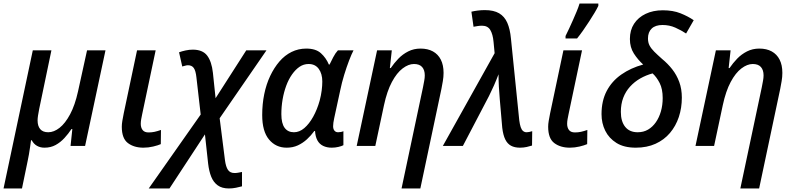

<svg xmlns="http://www.w3.org/2000/svg" viewBox="-47 -823 4479 1083"><path d="M-27 240 138 -539H243L174 -208Q170 -188 167.5 -171.5Q165 -155 165 -144Q165 -112 180 -94.5Q195 -77 225 -77Q257 -77 289 -102Q321 -127 348.5 -178.5Q376 -230 393 -307L444 -539H548L433 0H351L361 -95H356Q339 -69 316.5 -44.5Q294 -20 266.5 -5Q239 10 204 10Q180 10 161.5 -0.5Q143 -11 132 -32H128Q126 -18 123 4.5Q120 27 116 49Q112 71 109 85L77 240Z M762 10Q709 10 674.5 -16Q640 -42 640 -108Q640 -123 643 -141Q646 -159 651 -184L726 -539H831L755 -179Q752 -165 749.5 -151Q747 -137 747 -125Q747 -103 757.5 -89.5Q768 -76 791 -76Q809 -76 825 -79.5Q841 -83 861 -90L860 -10Q844 -3 817 3.5Q790 10 762 10Z M792 240 1085 -177 1061 -386Q1057 -424 1046 -439.5Q1035 -455 1013 -455Q1006 -455 998 -452.5Q990 -450 981 -448L963 -528Q979 -534 1000 -538.5Q1021 -543 1040 -543Q1096 -543 1121.5 -509.5Q1147 -476 1154 -412L1169 -269L1342 -539H1456L1192 -156L1222 81Q1227 118 1239 135.5Q1251 153 1276 153Q1287 153 1297 151Q1307 149 1318 147V228Q1303 232 1284 236Q1265 240 1244 240Q1205 240 1181 222.5Q1157 205 1144.5 174Q1132 143 1127 100L1109 -65L909 240Z M1570 10Q1509 10 1470.5 -36Q1432 -82 1432 -174Q1432 -236 1443.5 -292Q1455 -348 1477 -394.5Q1499 -441 1529 -476Q1559 -511 1597.5 -530Q1636 -549 1681 -549Q1734 -549 1763 -523Q1792 -497 1808 -459H1812Q1820 -476 1832.5 -500Q1845 -524 1859 -539H1947Q1936 -518 1922 -481.5Q1908 -445 1894.5 -401Q1881 -357 1872 -313L1838 -156Q1835 -143 1833.5 -131Q1832 -119 1832 -111Q1832 -95 1839.5 -86Q1847 -77 1860 -77Q1867 -77 1875.5 -78.5Q1884 -80 1890 -83V-4Q1881 1 1862.5 5.5Q1844 10 1824 10Q1797 10 1776 0Q1755 -10 1743.5 -31Q1732 -52 1730 -84H1726Q1707 -58 1684 -37Q1661 -16 1633 -3Q1605 10 1570 10ZM1611 -77Q1642 -77 1669.5 -100.5Q1697 -124 1719.5 -164.5Q1742 -205 1756 -255Q1764 -285 1767.5 -312.5Q1771 -340 1771 -363Q1771 -407 1751 -434.5Q1731 -462 1694 -462Q1666 -462 1643 -446.5Q1620 -431 1600.5 -403.5Q1581 -376 1567.5 -339.5Q1554 -303 1547 -262Q1540 -221 1540 -179Q1540 -127 1558.5 -102Q1577 -77 1611 -77Z M2339 -331Q2343 -352 2346 -368Q2349 -384 2349 -398Q2349 -428 2334 -445Q2319 -462 2288 -462Q2257 -462 2224 -437Q2191 -412 2163.5 -360.5Q2136 -309 2119 -230L2070 0H1965L2080 -539H2163L2152 -439H2157Q2176 -467 2200 -492Q2224 -517 2255.5 -533Q2287 -549 2325 -549Q2366 -549 2395 -533Q2424 -517 2439.5 -486.5Q2455 -456 2455 -412Q2455 -389 2451 -366Q2447 -343 2443 -322L2324 240H2218Z M2886 10Q2856 10 2835.5 -1Q2815 -12 2803 -36.5Q2791 -61 2786 -102L2772 -264Q2769 -294 2767 -333Q2765 -372 2765 -404Q2759 -389 2753 -373.5Q2747 -358 2740 -342.5Q2733 -327 2725.5 -311.5Q2718 -296 2711 -281L2564 0H2451L2743 -523L2737 -586Q2733 -630 2718.5 -654Q2704 -678 2672 -678Q2659 -678 2647 -676Q2635 -674 2624 -672L2612 -757Q2628 -761 2648 -763.5Q2668 -766 2688 -766Q2738 -766 2768.5 -748Q2799 -730 2814.5 -694.5Q2830 -659 2835 -606L2882 -144Q2885 -121 2890 -106Q2895 -91 2903.5 -84Q2912 -77 2923 -77Q2929 -77 2937.5 -78.5Q2946 -80 2955 -83L2954 -2Q2942 2 2924 6Q2906 10 2886 10Z M3167 10Q3114 10 3079.5 -16Q3045 -42 3045 -108Q3045 -123 3048 -141Q3051 -159 3056 -184L3131 -539H3236L3160 -179Q3157 -165 3154.5 -151Q3152 -137 3152 -125Q3152 -103 3162.5 -89.5Q3173 -76 3196 -76Q3214 -76 3230 -79.5Q3246 -83 3266 -90L3265 -10Q3249 -3 3222 3.5Q3195 10 3167 10ZM3143 -620Q3152 -638 3163 -661.5Q3174 -685 3185 -710Q3196 -735 3206 -759Q3216 -783 3222 -803H3328V-790Q3320 -773 3306.5 -750.5Q3293 -728 3276.5 -702.5Q3260 -677 3242.5 -652Q3225 -627 3208 -606H3143Z M3539 10Q3473 10 3430.5 -16.5Q3388 -43 3367 -85.5Q3346 -128 3346 -179Q3346 -254 3375 -309.5Q3404 -365 3457.5 -402.5Q3511 -440 3581 -459Q3551 -486 3528.5 -521Q3506 -556 3506 -603Q3506 -653 3529.5 -689Q3553 -725 3595 -745Q3637 -765 3692 -765Q3749 -765 3791.5 -748Q3834 -731 3866 -709L3823 -634Q3796 -652 3762.5 -667Q3729 -682 3690 -682Q3650 -682 3629 -662Q3608 -642 3608 -606Q3608 -583 3617 -566Q3626 -549 3643.5 -531.5Q3661 -514 3687 -491Q3720 -464 3745 -432Q3770 -400 3784.5 -360.5Q3799 -321 3799 -272Q3799 -214 3782 -163Q3765 -112 3732 -73Q3699 -34 3650.5 -12Q3602 10 3539 10ZM3550 -77Q3583 -77 3608.5 -92Q3634 -107 3652.5 -133.5Q3671 -160 3681 -195Q3691 -230 3691 -270Q3691 -321 3674 -354.5Q3657 -388 3634 -409Q3597 -399 3564.5 -380.5Q3532 -362 3507 -334.5Q3482 -307 3468.5 -271.5Q3455 -236 3455 -192Q3455 -138 3479.5 -107.5Q3504 -77 3550 -77Z M4250 -331Q4254 -352 4257 -368Q4260 -384 4260 -398Q4260 -428 4245 -445Q4230 -462 4199 -462Q4168 -462 4135 -437Q4102 -412 4074.5 -360.5Q4047 -309 4030 -230L3981 0H3876L3991 -539H4074L4063 -439H4068Q4087 -467 4111 -492Q4135 -517 4166.5 -533Q4198 -549 4236 -549Q4277 -549 4306 -533Q4335 -517 4350.5 -486.5Q4366 -456 4366 -412Q4366 -389 4362 -366Q4358 -343 4354 -322L4235 240H4129Z"/></svg>

Font: Noto Sans Display Medium
Style: Italic
Weight: 500
Italic angle: -12°
Designer: Monotype Design Team
Foundry: Monotype Imaging Inc.
Version: Version 2.003